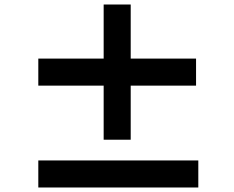

<svg xmlns="http://www.w3.org/2000/svg" viewBox="-20 -836 1040 852"><path d="M850 -456V-576H560V-816H440V-576H150V-456H440V-216H560V-456ZM860 -124H150V-4H860Z"/></svg>

Font: Noto Sans CJK TC Black
Style: Regular
Weight: 900
Designer: Ryoko NISHIZUKA 西塚涼子 (kana, bopomofo & ideographs); Paul D. Hunt (Latin, Greek & Cyrillic); Sandoll Communications 산돌커뮤니
Foundry: Adobe
Version: Version 2.004;hotconv 1.0.118;makeotfexe 2.5.65603